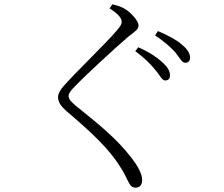

<svg xmlns="http://www.w3.org/2000/svg" viewBox="-20 -807 1040 890"><path d="M699 -484C721 -459 731 -434 745 -434C760 -434 768 -442 768 -459C768 -478 757 -496 732 -519C708 -541 671 -566 621 -588L607 -570C649 -539 678 -510 699 -484ZM792 -565C813 -539 823 -516 839 -516C852 -516 861 -524 861 -539C861 -560 849 -579 822 -601C800 -621 762 -642 712 -663L699 -643C742 -614 768 -591 792 -565ZM488 -768C532 -740 544 -721 544 -706C544 -694 538 -685 520 -664C472 -607 324 -465 274 -407C260 -391 249 -373 249 -357C249 -334 263 -314 288 -292C411 -188 482 -118 530 -45C558 -4 567 22 578 41C583 53 594 63 608 63C627 63 639 51 639 26C639 -2 615 -43 589 -76C518 -168 436 -232 331 -317C309 -336 298 -348 298 -361C298 -372 303 -383 333 -413C374 -455 510 -582 576 -638C608 -663 622 -671 622 -689C622 -711 587 -749 557 -767C539 -777 522 -782 501 -787Z"/></svg>

Font: Kiri Minchoo Light
Style: Regular
Weight: 300
Designer: Ryoko NISHIZUKA 西塚涼子 (kana & ideographs); Frank Grießhammer (Latin, Greek & Cyrillic);
akenotsuki.com/eyeben/fonts/ (U+
Foundry: Adobe
akenotsuki.com/eyeben/fonts/
Version: Version 4.002;hotconv 1.0.119;makeotfexe 2.5.65604